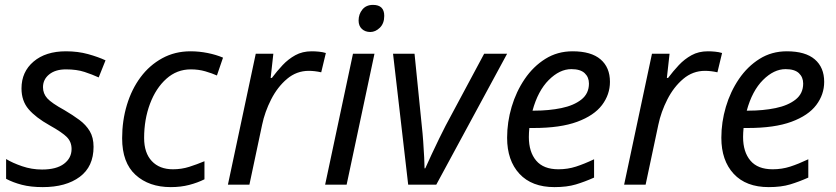

<svg xmlns="http://www.w3.org/2000/svg" viewBox="-20 -756 3424 786"><path d="M155 10Q106 10 69.5 0.5Q33 -9 5 -24V-105Q31 -89 70.5 -75.5Q110 -62 152 -62Q211 -62 242 -85.5Q273 -109 273 -146Q273 -175 254 -194.5Q235 -214 183 -243Q126 -275 97 -309Q68 -343 68 -394Q68 -462 117.5 -504Q167 -546 250 -546Q299 -546 340.5 -534.5Q382 -523 412 -509L384 -439Q358 -451 326 -461.5Q294 -472 250 -472Q207 -472 181.5 -451.5Q156 -431 156 -399Q156 -373 173.5 -353.5Q191 -334 244 -305Q278 -285 305 -265Q332 -245 347.5 -219Q363 -193 363 -155Q363 -74 306.5 -32Q250 10 155 10Z M679 10Q590 10 535 -40Q480 -90 480 -190Q480 -262 499.5 -326.5Q519 -391 555.5 -440Q592 -489 644 -517.5Q696 -546 760 -546Q795 -546 830 -539Q865 -532 893 -520L868 -447Q848 -456 820.5 -464Q793 -472 761 -472Q704 -472 661 -433.5Q618 -395 594 -331Q570 -267 570 -191Q570 -130 601.5 -96.5Q633 -63 688 -63Q723 -63 754.5 -73Q786 -83 817 -96V-22Q789 -8 754.5 1Q720 10 679 10Z M913 0 1027 -536H1099L1088 -437H1093Q1114 -465 1137 -489.5Q1160 -514 1189 -530Q1218 -546 1256 -546Q1270 -546 1285.5 -544.5Q1301 -543 1314 -539L1295 -460Q1268 -466 1244 -466Q1194 -466 1155 -433Q1116 -400 1090 -349Q1064 -298 1053 -245L1001 0Z M1496 -625Q1475 -625 1461.5 -637.5Q1448 -650 1448 -672Q1448 -698 1463.5 -717Q1479 -736 1507 -736Q1553 -736 1553 -691Q1553 -660 1535 -642.5Q1517 -625 1496 -625ZM1311 0 1425 -536H1513L1399 0Z M1651 0 1589 -536H1677L1707 -238Q1710 -212 1712.5 -177Q1715 -142 1716.5 -111.5Q1718 -81 1718 -67H1721Q1732 -92 1747 -124Q1762 -156 1777.5 -188Q1793 -220 1804 -241L1962 -536H2056L1766 0Z M2250 10Q2157 10 2106.5 -44.5Q2056 -99 2056 -192Q2056 -256 2074.5 -318.5Q2093 -381 2128 -432.5Q2163 -484 2212.5 -515Q2262 -546 2324 -546Q2400 -546 2438.5 -513Q2477 -480 2477 -421Q2477 -369 2444.5 -326Q2412 -283 2343 -257.5Q2274 -232 2164 -232H2147Q2146 -223 2145.5 -213Q2145 -203 2145 -195Q2145 -134 2175 -98.5Q2205 -63 2266 -63Q2304 -63 2338 -74Q2372 -85 2412 -104V-29Q2374 -12 2337.5 -1Q2301 10 2250 10ZM2167 -303Q2227 -303 2278 -313.5Q2329 -324 2360 -348.5Q2391 -373 2391 -414Q2391 -440 2373.5 -456.5Q2356 -473 2319 -473Q2271 -473 2226.5 -428.5Q2182 -384 2160 -303Z M2535 0 2649 -536H2721L2710 -437H2715Q2736 -465 2759 -489.5Q2782 -514 2811 -530Q2840 -546 2878 -546Q2892 -546 2907.5 -544.5Q2923 -543 2936 -539L2917 -460Q2890 -466 2866 -466Q2816 -466 2777 -433Q2738 -400 2712 -349Q2686 -298 2675 -245L2623 0Z M3127 10Q3034 10 2983.5 -44.5Q2933 -99 2933 -192Q2933 -256 2951.5 -318.5Q2970 -381 3005 -432.5Q3040 -484 3089.5 -515Q3139 -546 3201 -546Q3277 -546 3315.5 -513Q3354 -480 3354 -421Q3354 -369 3321.5 -326Q3289 -283 3220 -257.5Q3151 -232 3041 -232H3024Q3023 -223 3022.5 -213Q3022 -203 3022 -195Q3022 -134 3052 -98.5Q3082 -63 3143 -63Q3181 -63 3215 -74Q3249 -85 3289 -104V-29Q3251 -12 3214.5 -1Q3178 10 3127 10ZM3044 -303Q3104 -303 3155 -313.5Q3206 -324 3237 -348.5Q3268 -373 3268 -414Q3268 -440 3250.5 -456.5Q3233 -473 3196 -473Q3148 -473 3103.5 -428.5Q3059 -384 3037 -303Z"/></svg>

Font: Noto Sans
Style: Italic
Weight: 400
Italic angle: -12°
Designer: Monotype Design Team
Foundry: Monotype Imaging Inc.
Version: Version 2.013; ttfautohint (v1.8.4.7-5d5b)